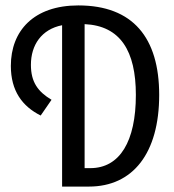

<svg xmlns="http://www.w3.org/2000/svg" viewBox="-20 -688 640 708"><path d="M209 0H308C470 0 567 -123 567 -338C567 -549 470 -668 269 -668C104 -668 20 -574 20 -445C20 -353 62 -296 130 -262L170 -320C120 -350 94 -385 94 -449C94 -522 133 -580 209 -595ZM292 -68V-599C424 -593 481 -500 481 -338C481 -167 422 -68 313 -68Z"/></svg>

Font: Hasklig
Style: Regular
Weight: 400
Monospace: yes
Designer: Paul D. Hunt, Teo Tuominen
Foundry: Adobe Systems Incorporated
Version: Version 2.030;PS 1.0;hotconv 16.6.51;makeotf.lib2.5.65220